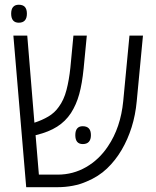

<svg xmlns="http://www.w3.org/2000/svg" viewBox="-20 -778 647 798"><path d="M88.9 0 35.6 -629.9H93.3L123 -268.1Q154.8 -278.3 180.9 -293.7Q207 -309.1 224.1 -333.5Q245.6 -362.3 256.3 -403.8Q267.1 -445.3 272.5 -496.6L285.2 -629.9H340.8L327.6 -493.2Q321.3 -430.2 309.3 -386.7Q297.4 -343.3 274.9 -308.1Q252 -273.4 217.3 -251.5Q182.6 -229.5 130.9 -216.8Q130.4 -216.8 129.4 -216.6Q128.4 -216.3 127.9 -216.3L141.6 -52.2H219.7Q283.7 -52.2 337.9 -83.5Q392.1 -114.7 428.7 -169.9Q481.4 -247.6 492.2 -357.9L518.1 -629.9H574.2L548.3 -357.4Q543 -299.8 527.1 -249.3Q511.2 -198.7 485.8 -155.3Q460 -111.3 425 -77.9Q390.1 -44.4 340.8 -23.9Q313.5 -11.7 282.5 -5.9Q251.5 0 219.2 0ZM324.2 -179.2Q293 -179.2 293 -216.3Q293 -234.9 300.8 -244.1Q308.6 -253.4 323.7 -253.4Q340.8 -253.4 349.4 -244.1Q357.9 -234.9 357.9 -216.3Q357.9 -198.2 349.4 -188.7Q340.8 -179.2 324.2 -179.2ZM58.1 -683.6Q42.5 -683.6 34.4 -693.1Q26.4 -702.6 26.4 -721.2Q26.4 -739.7 34.4 -749Q42.5 -758.3 58.1 -758.3Q75.2 -758.3 83.5 -749Q91.8 -739.7 91.8 -721.2Q91.8 -702.6 83.3 -693.1Q74.7 -683.6 58.1 -683.6Z"/></svg>

Font: Open Sans SemiCondensed Light
Style: Regular
Weight: 300
Width: 4
Designer: Monotype Design Team
Foundry: Monotype Imaging Inc.
Version: Version 3.000